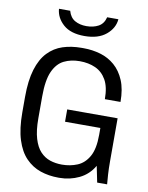

<svg xmlns="http://www.w3.org/2000/svg" viewBox="-96 -949 792 1028"><g transform="rotate(10 300.0 -435.5)"><path d="M293 10Q241 10 195.5 -5.5Q150 -21 115.5 -56.5Q81 -92 62 -152Q43 -212 43 -301V-385Q43 -474 61.5 -534.5Q80 -595 114 -630.5Q148 -666 194 -681Q240 -696 295 -696H307Q355 -696 399 -683Q443 -670 477 -640.5Q511 -611 531 -563.5Q551 -516 551 -447H466Q466 -513 444 -551.5Q422 -590 384.5 -607Q347 -624 299 -624Q251 -624 213.5 -605.5Q176 -587 154.5 -539.5Q133 -492 133 -403V-284Q133 -218 146 -174.5Q159 -131 182 -106.5Q205 -82 235 -72Q265 -62 300 -62Q345 -62 383.5 -78Q422 -94 445.5 -135.5Q469 -177 469 -253V-291H277V-358H551V-125Q551 -84 553 -52.5Q555 -21 557 0H503L485 -88Q456 -38 406 -14Q356 10 299 10ZM299 -761Q224 -761 184 -796.5Q144 -832 140 -881H201Q211 -845 237.5 -830Q264 -815 300 -815Q338 -815 365.5 -830Q393 -845 402 -881H463Q459 -832 416.5 -796.5Q374 -761 299 -761Z"/></g></svg>

Font: Chivo Mono Medium Light
Style: Regular
Weight: 300
Monospace: yes
Version: Version 1.008